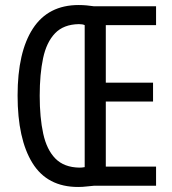

<svg xmlns="http://www.w3.org/2000/svg" viewBox="-20 -739 686 764"><path d="M293 -719Q310 -719 325 -717.5Q340 -716 354 -714H601V-639H401V-410H589V-335H401V-76H601V0H355Q340 1 324.5 3Q309 5 291 5Q168 5 109 -90.5Q50 -186 50 -359Q50 -532 111 -625.5Q172 -719 293 -719ZM294 -643Q233 -642 199 -606.5Q165 -571 151.5 -507.5Q138 -444 138 -358Q138 -271 152 -207Q166 -143 200.5 -108Q235 -73 296 -72Q307 -72 317 -74V-639Q309 -643 294 -643Z"/></svg>

Font: Noto Sans ExtraCondensed
Style: Regular
Weight: 400
Width: 2
Designer: Monotype Design Team
Foundry: Monotype Imaging Inc.
Version: Version 2.013; ttfautohint (v1.8.4.7-5d5b)